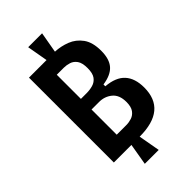

<svg xmlns="http://www.w3.org/2000/svg" viewBox="-270 -845 1035 1035"><g transform="rotate(-45 247.5 -327.5)"><path d="M62 -6V-653H196L175 -772H281L260 -653Q304 -651 345 -635Q386 -619 413 -582Q440 -545 440 -480Q440 -417 411.5 -384.5Q383 -352 320 -343V-329Q394 -323 429 -284.5Q464 -246 464 -176Q464 -6 259 -6L281 117H175L196 -6ZM179 -374H223Q247 -374 270 -380.5Q293 -387 307.5 -406.5Q322 -426 322 -466Q322 -506 308 -525.5Q294 -545 273.5 -551.5Q253 -558 233 -558H179ZM179 -101H252Q272 -101 292.5 -107.5Q313 -114 327 -133Q341 -152 341 -189Q341 -242 310 -267.5Q279 -293 237 -293H179Z"/></g></svg>

Font: Bricolage Grotesque 10pt Condensed SemiBold
Style: Regular
Weight: 600
Width: 3
Designer: Mathieu Triay
Foundry: Atelier Triay
Version: Version 1.000; ttfautohint (v1.8.4.7-5d5b);gftools[0.9.32]